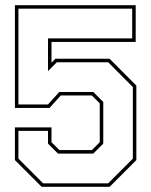

<svg xmlns="http://www.w3.org/2000/svg" viewBox="-20 -720 583 740"><path d="M140.5 0 37.5 -103V-229H178.5V-172L209 -141.5H334L364.5 -172V-321.5L334 -352H214L171 -304H37.5V-700H503V-558.5H178.5V-478.5L193.5 -493.5H402.5L505.5 -390V-103L402.5 0ZM146 -13.5H397L492 -108.5V-384.5L397 -480H199L165 -446V-572H489.5V-686.5H51V-317.5H165L208.5 -365.5H339.5L378 -327V-166.5L339.5 -128H203.5L165 -166.5V-215.5H51V-108.5Z"/></svg>

Font: Tourney Thin Thin
Style: Regular
Weight: 250
Version: Version 1.015